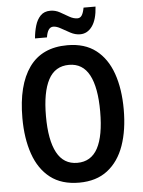

<svg xmlns="http://www.w3.org/2000/svg" viewBox="-61 -965 762 1023"><g transform="rotate(-5 320.0 -453.5)"><path d="M591 -358Q591 -248 562 -165.5Q533 -83 473 -36.5Q413 10 321 10Q227 10 167 -36.5Q107 -83 78 -166.5Q49 -250 49 -359Q49 -535 117 -630Q185 -725 321 -725Q414 -725 473.5 -679Q533 -633 562 -550.5Q591 -468 591 -358ZM175 -358Q175 -230 211 -163Q247 -96 320 -96Q394 -96 429.5 -162Q465 -228 465 -358Q465 -487 429.5 -553.5Q394 -620 321 -620Q246 -620 210.5 -553Q175 -486 175 -358ZM153 -776Q156 -812 165.5 -844Q175 -876 194.5 -896Q214 -916 247 -916Q274 -916 298 -902.5Q322 -889 344.5 -876Q367 -863 388 -863Q403 -863 411.5 -876.5Q420 -890 425 -917H489Q485 -848 459.5 -812.5Q434 -777 395 -777Q369 -777 343.5 -790.5Q318 -804 295.5 -817Q273 -830 255 -830Q225 -830 217 -776Z"/></g></svg>

Font: Noto Sans Hebrew Condensed SemiBold
Style: Regular
Weight: 600
Width: 3
Designer: Monotype Design Team
Foundry: Monotype Imaging Inc.
Version: Version 2.004; ttfautohint (v1.8.4.7-5d5b)